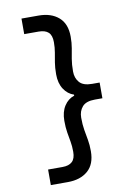

<svg xmlns="http://www.w3.org/2000/svg" viewBox="-105 -879 810 1131"><g transform="rotate(-10 300.0 -313.0)"><path d="M105 185V92H191Q230 92 249.5 73.5Q269 55 269 15Q269 -19 264 -46.5Q259 -74 254 -104Q249 -134 249 -174Q249 -227 272 -262.5Q295 -298 332 -310V-316Q295 -328 272 -363.5Q249 -399 249 -452Q249 -492 254 -522Q259 -552 264 -580Q269 -608 269 -641Q269 -682 249.5 -700Q230 -718 191 -718H105V-811H207Q282 -811 327 -772Q372 -733 372 -656Q372 -618 366.5 -587.5Q361 -557 355.5 -525.5Q350 -494 350 -451Q350 -412 372.5 -386Q395 -360 448 -360H493V-266H448Q395 -266 372.5 -240Q350 -214 350 -175Q350 -133 355.5 -101Q361 -69 366.5 -39Q372 -9 372 29Q372 107 327 146Q282 185 207 185Z"/></g></svg>

Font: DM Mono Medium
Style: Regular
Weight: 500
Designer: Colophon Foundry
Foundry: Colophon Foundry
Version: Version 1.000; ttfautohint (v1.8.2.53-6de2)